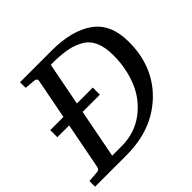

<svg xmlns="http://www.w3.org/2000/svg" viewBox="-180 -843 1015 1015"><g transform="rotate(-45 327.5 -335.5)"><path d="M29 -326V-379H347V-326ZM653 -415Q653 -231 532.5 -115.5Q412 0 220 0H-15V-42L47 -47Q63 -48 67 -66L171 -604Q174 -623 151 -624L95 -629V-671H334Q481 -671 567 -610.5Q653 -550 653 -415ZM545 -424Q545 -484 527 -524Q509 -564 473.5 -584Q438 -604 401 -611.5Q364 -619 311 -621H275L165 -52H238Q335 -53 406.5 -107Q478 -161 511.5 -243.5Q545 -326 545 -424Z"/></g></svg>

Font: Veleka
Style: Italic
Weight: 400
Italic angle: -12°
Designer: Stefan Peev, Context Ltd, 2016; SIL International, 1997-2014.
Foundry: Stefan Peev, Context Ltd, 2016
Version: Version 1.000